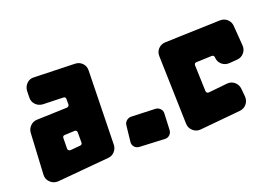

<svg xmlns="http://www.w3.org/2000/svg" viewBox="-94 -942 1747 1217"><g transform="rotate(-20 780.0 -333.5)"><path d="M476 -662Q505 -661 524 -641Q543 -621 542 -592L531 -95Q530 -69 512.5 -50Q495 -31 469 -29L121 2Q90 4 67.5 -17.5Q45 -39 47 -70L62 -347Q64 -373 82.5 -391.5Q101 -410 128 -411L333 -418Q339 -419 343.5 -423.5Q348 -428 348 -434V-470Q348 -486 332 -486L196 -490Q167 -492 148 -512Q129 -532 130 -561L131 -604Q133 -633 153 -652.5Q173 -672 202 -670ZM261 -260Q245 -260 245 -244L244 -174Q244 -166 249 -161.5Q254 -157 262 -157L329 -163Q343 -165 343 -179V-246Q343 -263 327 -263Z M895 -62Q894 -43 880.5 -30.5Q867 -18 849 -19L679 -27Q659 -28 646.5 -42Q634 -56 636 -76L648 -185Q650 -202 663.5 -213.5Q677 -225 694 -225L857 -219Q875 -218 888 -204.5Q901 -191 900 -173Z M1323 -397Q1321 -412 1306 -412L1203 -408Q1187 -408 1187 -392L1193 -217Q1193 -210 1198 -205Q1203 -200 1211 -201L1337 -214Q1366 -217 1387.5 -199Q1409 -181 1412 -152L1417 -99Q1419 -70 1401.5 -48.5Q1384 -27 1355 -24L1082 2Q1053 5 1030.5 -14.5Q1008 -34 1007 -64L994 -524Q993 -553 1012 -573Q1031 -593 1060 -594L1432 -606Q1460 -607 1480.5 -589Q1501 -571 1503 -543L1513 -408Q1515 -380 1497 -358.5Q1479 -337 1450 -335L1397 -331Q1368 -329 1346.5 -347Q1325 -365 1323 -394Z"/></g></svg>

Font: d puntillas B to tiptoe
Style: Regular
Weight: 400
Designer: deFharo
Foundry: deFharo.com
Version: Version 1.001 2012